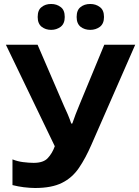

<svg xmlns="http://www.w3.org/2000/svg" viewBox="-20 -940 703 970"><path d="M441.9 -209Q412.1 -140.6 378.9 -91.8Q344.7 -41.5 293 -16.1Q241.2 9.8 157.2 9.8Q133.8 9.8 100.1 5.9Q72.3 2.4 43 -4.9V-134.8Q68.8 -124.5 95.7 -121.1Q127 -117.2 149.9 -117.2Q199.7 -117.2 221.7 -141.6Q244.1 -165.5 256.8 -201.2L9.8 -713.9H169.9L303.2 -404.8Q309.6 -389.6 322.3 -362.3Q333.5 -335.9 339.8 -315.9H345.2Q349.1 -328.1 362.3 -363.3Q370.1 -382.3 382.8 -414.1L506.8 -713.9H663.1ZM170.4 -854Q170.4 -890.1 190.4 -904.3Q209 -919.9 238.3 -919.9Q266.6 -919.9 286.6 -904.3Q307.1 -889.6 307.1 -854Q307.1 -820.8 286.6 -804.7Q265.6 -789.1 238.3 -789.1Q210.4 -789.1 190.4 -804.7Q170.4 -820.8 170.4 -854ZM367.2 -854Q367.2 -889.6 387.2 -904.3Q406.2 -919.9 436 -919.9Q464.4 -919.9 484.4 -904.3Q505.4 -889.6 505.4 -854Q505.4 -820.8 484.9 -804.7Q463.9 -789.1 436 -789.1Q407.2 -789.1 387.2 -804.7Q367.2 -820.8 367.2 -854Z"/></svg>

Font: Droid Sans Thai
Style: Bold
Weight: 700
Designer: Steve Matteson
Foundry: Ascender Corporation
Version: Version 1.00